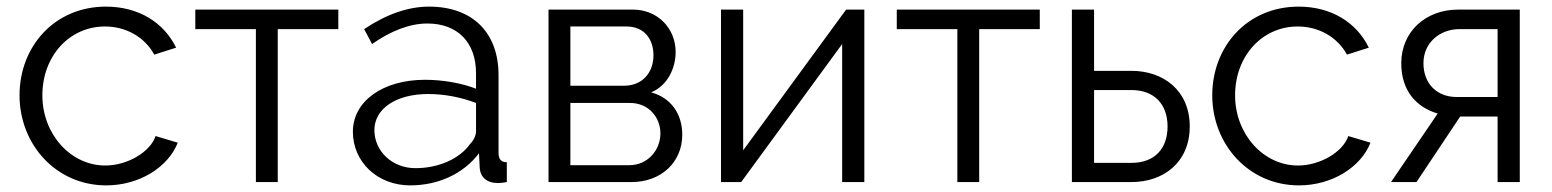

<svg xmlns="http://www.w3.org/2000/svg" viewBox="-20 -550 4687 580"><path d="M39 -262C39 -114 149 10 301 10C401 10 488 -45 517 -119L450 -139C434 -91 365 -50 298 -50C194 -50 108 -144 108 -262C108 -381 190 -470 297 -470C361 -470 417 -438 446 -385L512 -406C475 -482 399 -530 300 -530C145 -530 39 -410 39 -262Z M819 -462H1002V-521H570V-462H753V0H819Z M1219 10C1303 10 1379 -24 1427 -87L1429 -46C1430 -15 1450 3 1485 3C1491 3 1500 2 1511 0V-60C1494 -60 1486 -69 1486 -88V-323C1486 -452 1407 -530 1276 -530C1213 -530 1147 -507 1080 -462L1104 -417C1161 -457 1218 -479 1271 -479C1363 -479 1418 -421 1418 -329V-282C1375 -299 1317 -309 1264 -309C1136 -309 1046 -244 1046 -152C1046 -61 1120 10 1219 10ZM1235 -42C1165 -42 1111 -93 1111 -157C1111 -222 1177 -266 1273 -266C1324 -266 1373 -256 1418 -239V-154C1418 -142 1412 -127 1400 -115C1369 -71 1306 -42 1235 -42Z M1637 -521V0H1888C1976 0 2041 -59 2041 -143C2041 -207 2006 -255 1947 -271C1998 -292 2021 -346 2021 -393C2021 -464 1967 -521 1892 -521ZM1703 -291V-470H1872C1928 -470 1954 -430 1954 -383C1954 -330 1920 -291 1865 -291ZM1703 -51V-239H1883C1940 -239 1975 -195 1975 -147C1975 -97 1937 -51 1881 -51Z M2225 -521H2158V0H2219L2524 -417V0H2591V-521H2536L2225 -96Z M2938 -462H3121V-521H2689V-462H2872V0H2938Z M3218 0H3398C3494 0 3574 -59 3574 -168C3574 -277 3494 -336 3398 -336H3285V-521H3218ZM3285 -58V-278H3398C3466 -278 3507 -236 3507 -168C3507 -100 3467 -58 3398 -58Z M3642 -262C3642 -114 3752 10 3904 10C4004 10 4091 -45 4120 -119L4053 -139C4037 -91 3968 -50 3901 -50C3797 -50 3711 -144 3711 -262C3711 -381 3793 -470 3900 -470C3964 -470 4020 -438 4049 -385L4115 -406C4078 -482 4002 -530 3903 -530C3748 -530 3642 -410 3642 -262Z M4182 0H4259L4391 -198H4504V0H4571V-521H4385C4285 -521 4213 -453 4213 -359C4213 -275 4259 -226 4323 -207ZM4380 -257C4320 -257 4280 -298 4280 -359C4280 -423 4332 -462 4388 -462H4504V-257Z"/></svg>

Font: Raleway Reg
Style: Regular
Weight: 400
Designer: Matt McInerney, Pablo Impallari, Rodrigo Fuenzalida
Foundry: Matt McInerney, Pablo Impallari, Rodrigo Fuenzalida
Version: Version 3.00 July 28, 2015